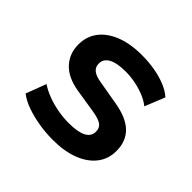

<svg xmlns="http://www.w3.org/2000/svg" viewBox="-131 -651 805 805"><g transform="rotate(45 271.5 -248.0)"><path d="M273 10Q230 10 189 3Q148 -4 114 -16Q80 -28 55 -47L89 -137Q115 -120 145.5 -109Q176 -98 208 -92.5Q240 -87 270 -87Q324 -87 350.5 -101Q377 -115 377 -142Q377 -165 361.5 -176Q346 -187 311 -193L204 -210Q135 -221 100.5 -258Q66 -295 66 -349Q66 -396 92 -431Q118 -466 167.5 -486Q217 -506 287 -506Q324 -506 360.5 -500Q397 -494 428.5 -481.5Q460 -469 481 -450L445 -361Q425 -377 398.5 -387.5Q372 -398 343.5 -403.5Q315 -409 288 -409Q235 -409 209 -394.5Q183 -380 183 -353Q183 -332 198 -320Q213 -308 245 -303L349 -285Q423 -273 459 -238.5Q495 -204 495 -146Q495 -98 467.5 -63Q440 -28 390.5 -9Q341 10 273 10Z"/></g></svg>

Font: Nunito Sans 9pt
Style: Bold
Weight: 700
Version: Version 3.101;gftools[0.9.27]